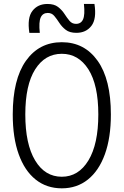

<svg xmlns="http://www.w3.org/2000/svg" viewBox="-20 -960 640 994"><path d="M300 15Q221.5 15 164.5 -30.5Q107.5 -76 76.8 -161.5Q46 -247 46 -367.5Q46 -549 114.2 -645.2Q182.5 -741.5 300 -741.5Q417 -741.5 485.5 -645.2Q554 -549 554 -367.5Q554 -247 523 -161.5Q492 -76 435 -30.5Q378 15 300 15ZM300 -45Q386.5 -45 437.8 -129.5Q489 -214 489 -367.5Q489 -520 437.8 -600.8Q386.5 -681.5 300 -681.5Q213 -681.5 162 -600.8Q111 -520 111 -367.5Q111 -214 161.8 -129.5Q212.5 -45 300 -45ZM375.5 -790Q340.5 -790 320.5 -805.5Q300.5 -821 287.2 -841.5Q274 -862 261 -877.5Q248 -893 227.5 -893Q201.5 -893 190.8 -869.8Q180 -846.5 186 -790H132Q120 -867.5 147.8 -903.5Q175.5 -939.5 225.5 -939.5Q260.5 -939.5 280.5 -924Q300.5 -908.5 313.8 -888Q327 -867.5 340 -852Q353 -836.5 373.5 -836.5Q399.5 -836.5 410 -859.8Q420.5 -883 414.5 -939.5H469Q481 -862 453.2 -826Q425.5 -790 375.5 -790Z"/></svg>

Font: Spline Sans Mono Light
Style: Regular
Weight: 300
Monospace: yes
Version: Version 1.004